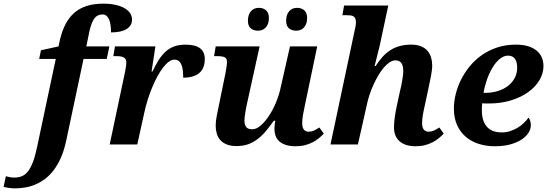

<svg xmlns="http://www.w3.org/2000/svg" viewBox="-159 -790 2998 1050"><path d="M424.8 -467.8H297.9L203.1 -21Q191.9 32.2 174.1 72.3Q156.2 112.3 134 141.4Q111.8 170.4 85.9 189.5Q60.1 208.5 32.7 219.7Q5.4 231 -22.9 235.6Q-51.3 240.2 -78.1 240.2Q-85.4 240.2 -94.2 239.5Q-103 238.8 -111.3 237.5Q-119.6 236.3 -127 234.9Q-134.3 233.4 -139.2 231.9L-127 173.8Q-118.7 176.3 -105.5 178.7Q-92.3 181.2 -81.1 181.2Q-56.6 181.2 -37.8 172.9Q-19 164.6 -4.2 144.8Q10.7 125 22.7 91.8Q34.7 58.6 44.9 8.8L146 -467.8H55.2L64.9 -515.1L161.1 -536.1L168.9 -573.2Q180.7 -622.6 200.2 -659.4Q219.7 -696.3 248.5 -720.9Q277.3 -745.6 316.2 -757.8Q355 -770 405.8 -770Q444.3 -770 473.9 -763.2Q503.4 -756.3 523.2 -744.6Q543 -732.9 553 -717Q563 -701.2 563 -683.1Q563 -649.9 533.7 -631.3Q504.4 -612.8 448.2 -612.8Q448.2 -631.8 446 -649.7Q443.8 -667.5 438.5 -681.2Q433.1 -694.8 424.3 -702.9Q415.5 -710.9 401.9 -710.9Q370.1 -710.9 353.3 -683.6Q336.4 -656.2 326.2 -600.1L313 -536.1H439Z M531.7 -448.2Q531.7 -466.8 519.5 -474.9Q507.3 -482.9 479 -482.9H460.9L469.7 -536.1H690.9L669.9 -398.9H674.8Q691.9 -435.1 709.2 -462.4Q726.6 -489.7 747.3 -508.3Q768.1 -526.9 794.4 -536.4Q820.8 -545.9 856 -545.9Q909.2 -545.9 935.1 -525.9Q960.9 -505.9 960.9 -467.8Q960.9 -416 930.7 -390.6Q900.4 -365.2 842.8 -365.2Q842.8 -387.7 840.6 -406Q838.4 -424.3 832.8 -437.3Q827.1 -450.2 817.6 -457Q808.1 -463.9 793.9 -463.9Q779.8 -463.9 764.2 -452.4Q748.5 -440.9 732.9 -420.9Q717.3 -400.9 702.4 -373.3Q687.5 -345.7 673.8 -313.2Q660.2 -280.8 648.9 -245.1Q637.7 -209.5 629.9 -172.9L591.8 0H440.9L525.9 -401.9Q527.3 -410.2 529.5 -423.8Q531.7 -437.5 531.7 -448.2Z M1341.8 -85.9Q1341.8 -90.3 1342.3 -96.2Q1342.8 -102.1 1343.5 -108.4Q1344.2 -114.7 1345 -120.4Q1345.7 -126 1346.7 -129.9H1338.4Q1316.4 -98.6 1295.2 -73.2Q1273.9 -47.9 1250 -29.5Q1226.1 -11.2 1198.2 -1.2Q1170.4 8.8 1134.8 8.8Q1102.5 8.8 1080.6 -0.2Q1058.6 -9.3 1045.4 -24.4Q1032.2 -39.6 1026.4 -59.8Q1020.5 -80.1 1020.5 -102.1Q1020.5 -127 1026.4 -156.7Q1032.2 -186.5 1037.6 -211.9L1073.7 -388.2Q1077.6 -408.7 1080.1 -425.3Q1082.5 -441.9 1082.5 -450.2Q1082.5 -470.2 1070.3 -476.6Q1058.1 -482.9 1029.8 -482.9H1011.7L1020.5 -536.1H1260.7L1194.8 -236.8Q1191.9 -225.1 1189 -210.4Q1186 -195.8 1183.6 -181.2Q1181.2 -166.5 1179.4 -153.3Q1177.7 -140.1 1177.7 -130.9Q1177.7 -108.9 1187 -95.9Q1196.3 -83 1220.7 -83Q1242.7 -83 1265.9 -102.8Q1289.1 -122.6 1310.3 -154.1Q1331.5 -185.5 1348.1 -224.4Q1364.7 -263.2 1373.5 -300.8L1426.8 -536.1H1575.7L1507.8 -210.9Q1501.5 -183.6 1497.6 -159.9Q1493.7 -136.2 1493.7 -115.2Q1493.7 -93.3 1502.7 -81.5Q1511.7 -69.8 1528.8 -69.8Q1544.4 -69.8 1557.4 -75.7Q1570.3 -81.5 1587.4 -92.8L1611.8 -59.1Q1599.6 -46.4 1584.5 -33.9Q1569.3 -21.5 1550.5 -11.7Q1531.7 -2 1508.8 3.9Q1485.8 9.8 1458.5 9.8Q1425.3 9.8 1403.1 2.2Q1380.9 -5.4 1367.2 -18.3Q1353.5 -31.2 1347.7 -48.6Q1341.8 -65.9 1341.8 -85.9ZM1311.5 -691.9Q1311.5 -672.4 1306.2 -659.2Q1300.8 -646 1292.5 -637.7Q1284.2 -629.4 1273.4 -625.7Q1262.7 -622.1 1252 -622.1Q1227.1 -622.1 1211.9 -635.5Q1196.8 -648.9 1196.8 -676.8Q1196.8 -709 1212.9 -728Q1229 -747.1 1256.8 -747.1Q1280.8 -747.1 1296.1 -733.4Q1311.5 -719.7 1311.5 -691.9ZM1520.5 -691.9Q1520.5 -672.4 1515.1 -659.2Q1509.8 -646 1501.5 -637.7Q1493.2 -629.4 1482.4 -625.7Q1471.7 -622.1 1460.9 -622.1Q1436 -622.1 1420.9 -635.5Q1405.8 -648.9 1405.8 -676.8Q1405.8 -709 1421.9 -728Q1438 -747.1 1465.8 -747.1Q1489.7 -747.1 1505.1 -733.4Q1520.5 -719.7 1520.5 -691.9Z M1995.6 -92.8Q1995.6 -114.3 1999.3 -144Q2002.9 -173.8 2011.2 -211.9L2028.3 -291Q2030.8 -300.8 2033.9 -314.9Q2037.1 -329.1 2039.8 -344.5Q2042.5 -359.9 2044.4 -375.2Q2046.4 -390.6 2046.4 -402.8Q2046.4 -412.1 2044.7 -422.4Q2043 -432.6 2038.6 -440.9Q2034.2 -449.2 2025.9 -454.6Q2017.6 -460 2004.4 -460Q1987.3 -460 1970.5 -448.5Q1953.6 -437 1938 -418.2Q1922.4 -399.4 1908.4 -375.2Q1894.5 -351.1 1883.1 -325.7Q1871.6 -300.3 1863.3 -275.9Q1855 -251.5 1850.6 -231.9L1798.3 0H1648.4L1780.3 -622.1Q1781.7 -628.4 1783.2 -635.3Q1784.7 -642.1 1785.6 -648.2Q1786.6 -654.3 1787.1 -658.7Q1787.6 -663.1 1787.6 -665Q1787.6 -678.7 1784.7 -687Q1781.7 -695.3 1775.4 -699.7Q1769 -704.1 1758.8 -705.6Q1748.5 -707 1734.4 -707H1713.4L1722.7 -759.8H1964.4L1917.5 -540Q1913.6 -524.9 1908.9 -505.9Q1904.3 -486.8 1899.9 -469.7Q1894.5 -449.7 1889.6 -429.2H1895.5Q1914.6 -459 1934.8 -481Q1955.1 -502.9 1978.5 -517.3Q2002 -531.7 2029.5 -538.8Q2057.1 -545.9 2090.3 -545.9Q2122.1 -545.9 2144 -536.6Q2166 -527.3 2179.4 -511.5Q2192.9 -495.6 2198.7 -474.9Q2204.6 -454.1 2204.6 -431.2Q2204.6 -418.5 2202.6 -404.1Q2200.7 -389.6 2198 -375Q2195.3 -360.4 2192.1 -345.7Q2189 -331.1 2186.5 -317.9L2163.6 -210.9Q2157.2 -183.6 2153.3 -159.9Q2149.4 -136.2 2149.4 -115.2Q2149.4 -93.3 2158.7 -81.5Q2168 -69.8 2184.6 -69.8Q2200.2 -69.8 2213.1 -75.7Q2226.1 -81.5 2243.7 -92.8L2267.6 -59.1Q2255.4 -46.4 2240.2 -33.9Q2225.1 -21.5 2206.3 -11.7Q2187.5 -2 2164.6 3.9Q2141.6 9.8 2114.3 9.8Q2057.1 9.8 2026.4 -17.3Q1995.6 -44.4 1995.6 -92.8Z M2585 -65.9Q2609.4 -65.9 2631.3 -73Q2653.3 -80.1 2672.1 -91.6Q2690.9 -103 2705.8 -117.4Q2720.7 -131.8 2731.4 -147Q2737.3 -139.6 2740.7 -128.2Q2744.1 -116.7 2744.1 -104Q2744.1 -85.9 2732.4 -65.9Q2720.7 -45.9 2696.5 -29.1Q2672.4 -12.2 2635 -1.2Q2597.7 9.8 2546.4 9.8Q2500.5 9.8 2460 -2.9Q2419.4 -15.6 2388.9 -41.3Q2358.4 -66.9 2340.8 -105.7Q2323.2 -144.5 2323.2 -196.8Q2323.2 -233.9 2333 -274.4Q2342.8 -314.9 2362.1 -353.8Q2381.3 -392.6 2409.9 -427.5Q2438.5 -462.4 2476.1 -488.8Q2513.7 -515.1 2560.3 -530.5Q2606.9 -545.9 2662.1 -545.9Q2733.9 -545.9 2773.4 -514.9Q2813 -483.9 2813 -428.2Q2813 -387.7 2790.5 -350.6Q2768.1 -313.5 2728.5 -285.4Q2689 -257.3 2634.3 -240.7Q2579.6 -224.1 2515.1 -224.1Q2506.8 -224.1 2497.1 -224.1Q2487.3 -224.1 2478 -225.1Q2476.6 -215.3 2476.3 -205.3Q2476.1 -195.3 2476.1 -187Q2476.1 -128.9 2503.2 -97.4Q2530.3 -65.9 2585 -65.9ZM2620.1 -485.8Q2595.7 -485.8 2573.7 -467.5Q2551.8 -449.2 2534.2 -419.9Q2516.6 -390.6 2503.9 -354.2Q2491.2 -317.9 2485.4 -282.2H2494.1Q2531.2 -282.2 2563.2 -292Q2595.2 -301.8 2618.9 -320.1Q2642.6 -338.4 2656 -363.8Q2669.4 -389.2 2669.4 -420.9Q2669.4 -451.7 2656.5 -468.8Q2643.6 -485.8 2620.1 -485.8Z"/></svg>

Font: Droid Serif
Style: Bold Italic
Weight: 700
Italic angle: -12°
Designer: Monotype Design team
Foundry: Monotype Imaging Inc.
Version: Version 1.03